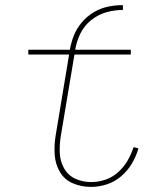

<svg xmlns="http://www.w3.org/2000/svg" viewBox="-20 -725 616 753"><path d="M337 8Q368 8 399 -2Q430 -12 455.5 -34Q481 -56 497.5 -84Q514 -112 523 -143L504 -148Q495 -121 480.5 -95.5Q466 -70 443 -49.5Q420 -29 392.5 -20Q365 -11 337 -11Q304 -11 275.5 -24Q247 -37 231.5 -64.5Q216 -92 214.5 -124Q213 -156 218 -189L272 -511H493V-530H275Q280 -562 295 -593Q310 -624 337.5 -646Q365 -668 397.5 -677Q430 -686 462 -686V-705Q433 -705 404 -699Q375 -693 348.5 -677.5Q322 -662 301.5 -638Q281 -614 270 -586.5Q259 -559 254 -530H91V-511H251L198 -192Q192 -155 194.5 -118Q197 -81 215 -50.5Q233 -20 266 -6Q299 8 337 8Z"/></svg>

Font: Iosevka Sparkle Thin
Style: Italic
Weight: 100
Italic angle: -9°
Designer: Belleve Invis
Foundry: Belleve Invis
Version: Version 4.5.0; ttfautohint (v1.8.3)